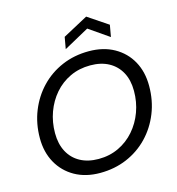

<svg xmlns="http://www.w3.org/2000/svg" viewBox="-129 -1018 1045 1135"><g transform="rotate(-15 393.0 -450.0)"><path d="M344 7.2Q256 7.2 190.3 -29.8Q124.7 -66.8 88.3 -132.2Q51.9 -197.6 51.9 -283.1Q51.9 -372.3 82.9 -449.3Q113.9 -526.3 169.3 -583.9Q224.6 -641.5 299.8 -673.5Q374.9 -705.5 463.4 -705.5Q552.4 -705.5 618.3 -668.5Q684.2 -631.4 720.1 -566.6Q756 -501.7 756 -415.9Q756 -325.9 725 -248.8Q694 -171.7 638.6 -114.2Q583.3 -56.7 508.1 -24.7Q433 7.2 344 7.2ZM356.8 -75Q424.4 -75 480.4 -101.7Q536.3 -128.4 576.9 -175Q617.6 -221.7 639.7 -282.1Q661.8 -342.5 661.8 -409.9Q661.8 -476.3 636.2 -523.5Q610.6 -570.8 563.3 -596.7Q516 -622.5 450.4 -622.5Q382.5 -622.5 326.4 -596.1Q270.4 -569.6 230.2 -523.2Q190.1 -476.8 168.1 -416.5Q146.2 -356.2 146.2 -288.6Q146.2 -223 171.7 -174.8Q197.3 -126.6 244.7 -100.8Q292.1 -75 356.8 -75ZM625.3 -824.5 612.5 -752.4 489.9 -837.2 336 -752.4 348.8 -824.5 502.2 -907.1Z"/></g></svg>

Font: Poppins Variable
Style: Italic
Weight: 100
Italic angle: -10°
Designer: Jonny Pinhorn
Foundry: Indian Type Foundry
Version: Version 6.000